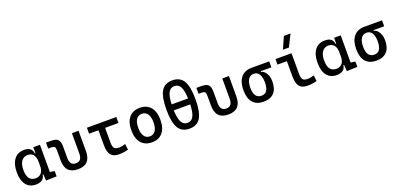

<svg xmlns="http://www.w3.org/2000/svg" viewBox="13 -1798 5832 2812"><g transform="rotate(-20 2929.5 -392.5)"><path d="M243.2 9.8Q145 9.8 91.1 -58.3Q37.1 -126.5 37.1 -253.9Q37.1 -384.3 92.5 -455.8Q147.9 -527.3 249 -527.3Q368.7 -527.3 380.9 -423.8H390.6V-517.6H494.1V-93.8L565.4 -83V0L399.4 4.9L392.6 -93.8H380.9Q375.5 -42 338.6 -16.1Q301.8 9.8 243.2 9.8ZM390.6 -224.6V-293Q390.6 -362.3 359.6 -400.9Q328.6 -439.5 273.4 -439.5Q209.5 -439.5 174.6 -391.1Q139.6 -342.8 139.6 -253.9Q139.6 -78.1 268.6 -78.1Q326.2 -78.1 358.4 -116.7Q390.6 -155.3 390.6 -224.6Z M898.4 9.8Q700.7 9.8 700.7 -200.2V-356.4Q700.7 -394 688.5 -409.4Q676.3 -424.8 646 -424.8H588.4V-517.6H665.5Q742.2 -517.6 773.2 -487.1Q804.2 -456.5 804.2 -380.9V-200.2Q804.2 -83 898.4 -83Q992.2 -83 992.2 -200.2V-517.6H1095.7V-200.2Q1095.7 9.8 898.4 9.8Z M1535.2 9.8Q1448.7 9.8 1410.4 -39.1Q1372.1 -87.9 1372.1 -195.3V-424.8H1225.6V-517.6H1684.6V-424.8H1475.6V-200.2Q1475.6 -138.7 1493.9 -110.8Q1512.2 -83 1574.2 -83Q1612.3 -83 1669.9 -101.6L1681.6 -10.7Q1644 0 1609.4 4.9Q1574.7 9.8 1535.2 9.8Z M2050.8 9.8Q1943.4 9.8 1883.8 -60.5Q1824.2 -130.9 1824.2 -258.8Q1824.2 -387.2 1883.8 -457.3Q1943.4 -527.3 2050.8 -527.3Q2158.7 -527.3 2218 -457.3Q2277.3 -387.2 2277.3 -258.8Q2277.3 -130.9 2218 -60.5Q2158.7 9.8 2050.8 9.8ZM2050.8 -83Q2107.9 -83 2138.9 -128.9Q2169.9 -174.8 2169.9 -258.8Q2169.9 -343.3 2138.9 -388.9Q2107.9 -434.6 2050.8 -434.6Q1993.7 -434.6 1962.6 -388.9Q1931.6 -343.3 1931.6 -258.8Q1931.6 -174.8 1962.6 -128.9Q1993.7 -83 2050.8 -83Z M2636.7 9.8Q2517.6 9.8 2463.9 -79.3Q2410.2 -168.5 2410.2 -366.2Q2410.2 -564 2463.9 -653.1Q2517.6 -742.2 2636.7 -742.2Q2755.9 -742.2 2809.6 -653.1Q2863.3 -564 2863.3 -366.2Q2863.3 -168.5 2809.6 -79.3Q2755.9 9.8 2636.7 9.8ZM2636.7 -80.1Q2699.2 -80.1 2730 -137.5Q2760.7 -194.8 2765.1 -321.3H2508.3Q2512.7 -194.8 2543.5 -137.5Q2574.2 -80.1 2636.7 -80.1ZM2508.8 -414.1H2764.6Q2760.3 -539.1 2729.5 -595.7Q2698.7 -652.3 2636.7 -652.3Q2574.7 -652.3 2543.9 -595.7Q2513.2 -539.1 2508.8 -414.1Z M3242.2 9.8Q3044.4 9.8 3044.4 -200.2V-356.4Q3044.4 -394 3032.2 -409.4Q3020 -424.8 2989.7 -424.8H2932.1V-517.6H3009.3Q3085.9 -517.6 3116.9 -487.1Q3147.9 -456.5 3147.9 -380.9V-200.2Q3147.9 -83 3242.2 -83Q3335.9 -83 3335.9 -200.2V-517.6H3439.5V-200.2Q3439.5 9.8 3242.2 9.8Z M3791.5 9.8Q3681.2 9.8 3624.3 -55.9Q3567.4 -121.6 3567.4 -249Q3567.4 -377.4 3626.2 -447.5Q3685.1 -517.6 3791.5 -517.6H4067.4V-424.8H3900.9V-413.1Q3932.6 -408.2 3957.3 -382.3Q3981.9 -356.4 3996.3 -316.7Q4010.7 -276.9 4010.7 -229.5Q4010.7 -111.8 3955.1 -51Q3899.4 9.8 3791.5 9.8ZM3791.5 -83Q3903.3 -83 3903.3 -249Q3903.3 -333.5 3874.3 -379.2Q3845.2 -424.8 3791.5 -424.8Q3735.4 -424.8 3705.1 -379.2Q3674.8 -333.5 3674.8 -249Q3674.8 -83 3791.5 -83Z M4474.6 9.8Q4388.2 9.8 4349.9 -39.1Q4311.5 -87.9 4311.5 -195.3V-431.6H4165V-517.6H4415V-200.2Q4415 -138.7 4433.3 -110.8Q4451.7 -83 4513.7 -83Q4551.8 -83 4609.4 -101.6L4621.1 -10.7Q4583.5 0 4548.8 4.9Q4514.2 9.8 4474.6 9.8ZM4314 -609.4 4397 -794.9H4500.5L4407.7 -609.4Z M4930.7 9.8Q4832.5 9.8 4778.6 -58.3Q4724.6 -126.5 4724.6 -253.9Q4724.6 -384.3 4780 -455.8Q4835.4 -527.3 4936.5 -527.3Q5056.2 -527.3 5068.4 -423.8H5078.1V-517.6H5181.6V-93.8L5252.9 -83V0L5086.9 4.9L5080.1 -93.8H5068.4Q5063 -42 5026.1 -16.1Q4989.3 9.8 4930.7 9.8ZM5078.1 -224.6V-293Q5078.1 -362.3 5047.1 -400.9Q5016.1 -439.5 4960.9 -439.5Q4897 -439.5 4862.1 -391.1Q4827.1 -342.8 4827.1 -253.9Q4827.1 -78.1 4956.1 -78.1Q5013.7 -78.1 5045.9 -116.7Q5078.1 -155.3 5078.1 -224.6Z M5549.3 9.8Q5439 9.8 5382.1 -55.9Q5325.2 -121.6 5325.2 -249Q5325.2 -377.4 5384 -447.5Q5442.9 -517.6 5549.3 -517.6H5825.2V-424.8H5658.7V-413.1Q5690.4 -408.2 5715.1 -382.3Q5739.7 -356.4 5754.2 -316.7Q5768.6 -276.9 5768.6 -229.5Q5768.6 -111.8 5712.9 -51Q5657.2 9.8 5549.3 9.8ZM5549.3 -83Q5661.1 -83 5661.1 -249Q5661.1 -333.5 5632.1 -379.2Q5603 -424.8 5549.3 -424.8Q5493.2 -424.8 5462.9 -379.2Q5432.6 -333.5 5432.6 -249Q5432.6 -83 5549.3 -83Z"/></g></svg>

Font: CaskaydiaCove NFP
Style: Regular
Weight: 400
Designer: Aaron Bell
Foundry: Saja Typeworks
Version: Version 2111.001; VTT 6.35;Nerd Fonts 3.1.1